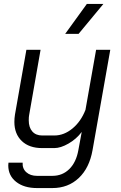

<svg xmlns="http://www.w3.org/2000/svg" viewBox="-20 -752 612 975"><path d="M22 88 23 74H95Q93 104 113.5 122.5Q134 141 168 141H246Q297 141 332 106.5Q367 72 378 10L395 -82Q368 -46 328 -23Q288 0 256 0H194Q128 0 90.5 -36Q53 -72 53 -133Q53 -151 56 -170L114 -499H186L128 -168Q126 -159 126 -141Q126 -105 144 -84.5Q162 -64 194 -64H256Q305 -64 348 -99.5Q391 -135 414 -194L468 -499H540L450 10Q434 101 380 152Q326 203 246 203H168Q102 203 62 171.5Q22 140 22 88ZM421 -732H505L379 -580H311Z"/></svg>

Font: Bai Jamjuree
Style: Italic
Weight: 400
Italic angle: -10°
Version: Version 1.000; ttfautohint (v1.6)